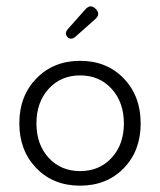

<svg xmlns="http://www.w3.org/2000/svg" viewBox="-20 -576 505 606"><path d="M371 -186.5Q371 -253 332.5 -295.5Q294 -338 233 -338Q172 -338 133.5 -295.5Q95 -253 95 -186.5Q95 -120 133.5 -78Q172 -36 233 -36Q294 -36 332.5 -78Q371 -120 371 -186.5ZM94.5 -45.5Q41 -101 41 -187Q41 -273 95 -328.5Q149 -384 233 -384Q317 -384 370.5 -328.5Q424 -273 424 -186.5Q424 -100 370.5 -45Q317 10 232.5 10Q148 10 94.5 -45.5ZM249 -546Q258 -556 266 -556Q274 -556 282 -548Q290 -540 290 -532Q290 -524 280 -515L218 -460Q211 -454 204.5 -454Q198 -454 193 -459Q188 -464 188 -470.5Q188 -477 194 -484Z"/></svg>

Font: Flamenco
Style: Regular
Weight: 400
Designer: Luciano Vergara
Foundry: Luciano Vergara
Version: Version 1.003